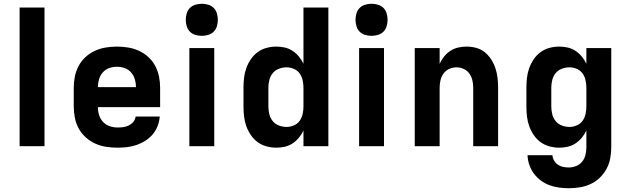

<svg xmlns="http://www.w3.org/2000/svg" viewBox="-20 -775 3340 1018"><path d="M84 0V-735H216V0Z M603 8Q573 8 543 3.5Q513 -1 485.5 -13.5Q458 -26 435 -46.5Q412 -67 397.5 -93.5Q383 -120 377 -150Q371 -180 371 -210V-310Q371 -340 377 -369.5Q383 -399 397 -425.5Q411 -452 433.5 -472.5Q456 -493 483 -505.5Q510 -518 540 -523Q570 -528 600 -528Q630 -528 660 -523Q690 -518 717 -505.5Q744 -493 766.5 -472.5Q789 -452 803 -425.5Q817 -399 823 -369.5Q829 -340 829 -310V-207H499Q499 -185 505.5 -164.5Q512 -144 526.5 -128.5Q541 -113 561.5 -106Q582 -99 603 -99Q618 -99 633.5 -101Q649 -103 663 -110Q677 -117 687 -129Q697 -141 699 -157H827Q825 -131 815.5 -106.5Q806 -82 789.5 -62.5Q773 -43 751 -29Q729 -15 704.5 -6.5Q680 2 654.5 5Q629 8 603 8ZM499 -313H701Q701 -334 695 -354.5Q689 -375 675 -391Q661 -407 641 -414Q621 -421 600 -421Q579 -421 559 -414Q539 -407 525 -391Q511 -375 505 -354.5Q499 -334 499 -313Z M984 0V-520H1116V0ZM1050 -585Q1033 -585 1016 -590Q999 -595 987 -607Q975 -619 970 -636Q965 -653 965 -670Q965 -687 970 -704Q975 -721 987 -733Q999 -745 1016 -750Q1033 -755 1050 -755Q1067 -755 1084 -750Q1101 -745 1113 -733Q1125 -721 1130 -704Q1135 -687 1135 -670Q1135 -653 1130 -636Q1125 -619 1113 -607Q1101 -595 1084 -590Q1067 -585 1050 -585Z M1445 8Q1419 8 1393 1Q1367 -6 1346 -21.5Q1325 -37 1310 -59Q1295 -81 1286 -106Q1277 -131 1274 -157.5Q1271 -184 1271 -210V-310Q1271 -336 1274 -362.5Q1277 -389 1286 -414Q1295 -439 1310 -461Q1325 -483 1346 -498.5Q1367 -514 1393 -521Q1419 -528 1445 -528Q1468 -528 1490 -523Q1512 -518 1531 -505.5Q1550 -493 1564.5 -475.5Q1579 -458 1589 -437V-735H1721V0H1589V-83Q1579 -62 1564.5 -44.5Q1550 -27 1531 -14.5Q1512 -2 1490 3Q1468 8 1445 8ZM1499 -102Q1519 -102 1538 -110Q1557 -118 1568.5 -134Q1580 -150 1584.5 -170Q1589 -190 1589 -210V-310Q1589 -330 1584.5 -350Q1580 -370 1568.5 -386Q1557 -402 1538 -410Q1519 -418 1499 -418Q1479 -418 1459 -410.5Q1439 -403 1426 -387Q1413 -371 1408 -350.5Q1403 -330 1403 -310V-210Q1403 -190 1408 -169.5Q1413 -149 1426 -133Q1439 -117 1459 -109.5Q1479 -102 1499 -102Z M1884 0V-520H2016V0ZM1950 -585Q1933 -585 1916 -590Q1899 -595 1887 -607Q1875 -619 1870 -636Q1865 -653 1865 -670Q1865 -687 1870 -704Q1875 -721 1887 -733Q1899 -745 1916 -750Q1933 -755 1950 -755Q1967 -755 1984 -750Q2001 -745 2013 -733Q2025 -721 2030 -704Q2035 -687 2035 -670Q2035 -653 2030 -636Q2025 -619 2013 -607Q2001 -595 1984 -590Q1967 -585 1950 -585Z M2179 0V-520H2311V-437Q2321 -458 2335 -475.5Q2349 -493 2368 -505.5Q2387 -518 2409.5 -523Q2432 -528 2454 -528Q2480 -528 2505.5 -521Q2531 -514 2551 -497.5Q2571 -481 2585 -459Q2599 -437 2607 -412.5Q2615 -388 2618 -362Q2621 -336 2621 -310V0H2489V-310Q2489 -330 2484.5 -349.5Q2480 -369 2468.5 -385Q2457 -401 2438.5 -409.5Q2420 -418 2400 -418Q2380 -418 2361.5 -409.5Q2343 -401 2331.5 -385Q2320 -369 2315.5 -349.5Q2311 -330 2311 -310V0Z M2996 223Q2970 223 2944 219.5Q2918 216 2893.5 207Q2869 198 2847.5 182Q2826 166 2810.5 145Q2795 124 2786.5 99Q2778 74 2777 48H2909Q2910 63 2918 76.5Q2926 90 2938.5 98.5Q2951 107 2966 110Q2981 113 2996 113Q3016 113 3035.5 105Q3055 97 3067.5 81Q3080 65 3084.5 45Q3089 25 3089 5V-83Q3079 -62 3064.5 -44.5Q3050 -27 3031 -14.5Q3012 -2 2990 3Q2968 8 2945 8Q2919 8 2893 1Q2867 -6 2846 -21.5Q2825 -37 2810 -59Q2795 -81 2786 -106Q2777 -131 2774 -157.5Q2771 -184 2771 -210V-310Q2771 -336 2774 -362.5Q2777 -389 2786 -414Q2795 -439 2810 -461Q2825 -483 2846 -498.5Q2867 -514 2893 -521Q2919 -528 2945 -528Q2968 -528 2990 -523Q3012 -518 3031 -505.5Q3050 -493 3064.5 -475.5Q3079 -458 3089 -437V-520H3221V5Q3221 35 3215.5 64.5Q3210 94 3196 120Q3182 146 3160.5 167Q3139 188 3112 200.5Q3085 213 3055.5 218Q3026 223 2996 223ZM2999 -102Q3019 -102 3038 -110Q3057 -118 3068.5 -134Q3080 -150 3084.5 -170Q3089 -190 3089 -210V-310Q3089 -330 3084.5 -350Q3080 -370 3068.5 -386Q3057 -402 3038 -410Q3019 -418 2999 -418Q2979 -418 2959 -410.5Q2939 -403 2926 -387Q2913 -371 2908 -350.5Q2903 -330 2903 -310V-210Q2903 -190 2908 -169.5Q2913 -149 2926 -133Q2939 -117 2959 -109.5Q2979 -102 2999 -102Z"/></svg>

Font: Iosevka Aile Extrabold
Style: Regular
Weight: 800
Designer: Belleve Invis
Foundry: Belleve Invis
Version: Version 27.3.5; ttfautohint (v1.8.4)